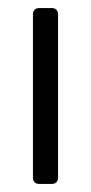

<svg xmlns="http://www.w3.org/2000/svg" viewBox="-20 -458 227 478"><path d="M62 -16.6V-421.4Q62 -438 78.6 -438H107.9Q124.5 -438 124.5 -421.4V-16.6Q124.5 0 107.9 0H78.6Q62 0 62 -16.6Z"/></svg>

Font: GOSTRUS
Style: type_B
Weight: 400
Designer: Юрий и Татьяна Кривогуз
Version: Version 02.00